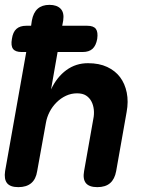

<svg xmlns="http://www.w3.org/2000/svg" viewBox="-20 -760 640 790"><path d="M69 -546Q43 -546 33.5 -559Q24 -572 29 -600Q33 -628 47.5 -641Q62 -654 88 -654H108L111 -675Q117 -708 135 -724Q153 -740 183.5 -740Q214 -740 229.5 -724Q245 -708 240 -675L236 -654H339Q365 -654 374.5 -641Q384 -628 380 -600Q375 -572 360.5 -559Q346 -546 320 -546H217L190 -392Q214 -443 253 -471.5Q292 -500 342 -500Q388 -500 421 -484.5Q454 -469 474 -442.5Q494 -416 501.5 -379Q509 -342 501 -299L458 -56Q452 -23 433 -6.5Q414 10 380.5 10Q347 10 333.5 -6.5Q320 -23 326 -56L364 -271Q368 -290 366 -309Q364 -328 356 -343Q348 -358 334 -367Q320 -376 297 -376Q273 -376 251.5 -366Q230 -356 212.5 -338.5Q195 -321 184 -299.5Q173 -278 169 -255L133 -56Q128 -23 108.5 -6.5Q89 10 55.5 10Q22 10 9 -6.5Q-4 -23 1 -56L88 -546Z"/></svg>

Font: Maple Mono
Style: Bold Italic
Weight: 700
Italic angle: -10°
Monospace: yes
Designer: subframe7536
Version: Version 7.000